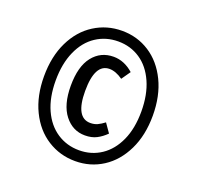

<svg xmlns="http://www.w3.org/2000/svg" viewBox="-112 -867 889 866"><g transform="rotate(20 332.0 -434.5)"><path d="M593 -434Q593 -340 558.5 -269Q524 -198 465 -160Q406 -122 333 -122Q260 -122 200 -160Q140 -198 105.5 -269Q71 -340 71 -434Q71 -529 105.5 -600Q140 -671 200 -709Q260 -747 333 -747Q406 -747 465 -709Q524 -671 558.5 -600Q593 -529 593 -434ZM127 -434Q127 -353 153.5 -294.5Q180 -236 227 -205Q274 -174 333 -174Q392 -174 438.5 -205Q485 -236 511.5 -294.5Q538 -353 538 -434Q538 -515 511.5 -574.5Q485 -634 438.5 -665Q392 -696 333 -696Q274 -696 227 -665Q180 -634 153.5 -574.5Q127 -515 127 -434ZM432 -585 402 -542Q368 -566 338 -566Q268 -566 268 -435Q268 -307 339 -307Q358 -307 373 -314Q388 -321 405 -334L435 -291Q414 -270 390.5 -258Q367 -246 335 -246Q276 -246 237.5 -295Q199 -344 199 -435Q199 -528 237 -576Q275 -624 337 -624Q388 -624 432 -585Z"/></g></svg>

Font: Fira Sans Extra Condensed
Style: Regular
Weight: 400
Width: 1
Designer: Carrois Corporate & Edenspiekermann AG
Foundry: Carrois Corporate GbR & Edenspiekermann AG
Version: Version 4.203